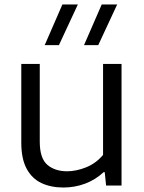

<svg xmlns="http://www.w3.org/2000/svg" viewBox="-20 -828 644 857"><path d="M263 9Q207.5 9 165.2 -10.8Q123 -30.5 99 -74.8Q75 -119 75 -191.5V-542.5H157.5V-195.5Q157.5 -121.5 191.2 -92.5Q225 -63.5 279.5 -63.5Q320 -63.5 364 -81Q408 -98.5 440 -136.5V-542.5H522.5V0H453.5L447.5 -59.5H442.5Q406 -25.5 359.8 -8.2Q313.5 9 263 9ZM355 -626.5 434 -808H503L418.5 -626.5ZM179.5 -626.5 258.5 -808H327.5L243 -626.5Z"/></svg>

Font: Encode Sans SmExp
Style: Regular
Weight: 400
Width: 6
Designer: Multiple Designers
Foundry: Impallari Type
Version: Version 3.002; ttfautohint (v1.8.3) -l 8 -r 50 -G 200 -x 14 